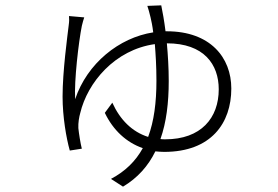

<svg xmlns="http://www.w3.org/2000/svg" viewBox="-20 -625 1040 718"><path d="M598 -104C592 -104 586 -104 580 -105C602 -167 611 -240 611 -322C611 -371 608 -419 604 -463C743 -463 798 -384 798 -291C798 -184 732 -104 598 -104ZM599 -508C594 -548 588 -581 583 -605L531 -603C535 -592 539 -576 543 -560C546 -547 550 -529 553 -504C425 -484 306 -388 261 -254C257 -323 274 -468 286 -528C289 -540 292 -552 295 -560L238 -565C239 -555 239 -545 237 -531C232 -489 214 -358 214 -264C214 -188 228 -108 241 -62L286 -69C281 -88 275 -126 273 -146C272 -166 276 -188 280 -202C307 -316 409 -439 559 -460C562 -423 565 -378 565 -323C565 -242 556 -172 534 -113C474 -132 429 -177 400 -241L372 -203C403 -138 453 -92 514 -71C487 -22 448 16 395 44L440 73C495 40 534 -4 561 -59C572 -58 583 -57 594 -57C770 -57 845 -165 845 -294C845 -410 766 -508 604 -508Z"/></svg>

Font: Noto Sans CJK KR Light
Style: Regular
Weight: 300
Designer: Ryoko NISHIZUKA (kana & ideographs); Paul D. Hunt (Latin, Greek & Cyrillic); Wenlong ZHANG (bopomofo); Sandoll Communica
Foundry: Adobe Systems Incorporated
Version: Version 1.004;PS 1.004;hotconv 1.0.82;makeotf.lib2.5.63406